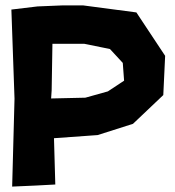

<svg xmlns="http://www.w3.org/2000/svg" viewBox="-20 -689 653 717"><path d="M172.9 -351.6 175.8 -525.4H294.9L390.6 -505.9L438.5 -454.1L443.4 -387.7L382.8 -347.7L298.8 -324.2L170.9 -321.3ZM22.5 -653.3 34.2 -320.3 25.4 7.8 113.3 3.9 186.5 0 181.6 -172.9 344.7 -184.6 476.6 -226.6 589.8 -334 596.7 -480.5 489.3 -642.6 290 -668.9H214.8L120.1 -665Z"/></svg>

Font: MaokenAssortedSans-TC
Style: Regular
Weight: 500
Version: Version 0.83